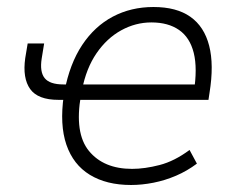

<svg xmlns="http://www.w3.org/2000/svg" viewBox="-20 -520 660 548"><path d="M354 8Q284 8 236.5 -21Q189 -50 169.5 -107Q150 -164 162 -247L171 -235H147Q88 -235 66 -266Q44 -297 52 -354L59 -396H106L99 -353Q93 -315 107.5 -297Q122 -279 161 -279H182L164 -259Q179 -338 214.5 -391.5Q250 -445 302 -472.5Q354 -500 418 -500Q484 -500 523.5 -472Q563 -444 577 -389.5Q591 -335 578 -255L575 -235H198L211 -248Q192 -140 234 -89Q276 -38 357 -38Q393 -38 435.5 -49Q478 -60 521 -92L542 -53Q514 -32 482.5 -18.5Q451 -5 418 1.5Q385 8 354 8ZM412 -456Q367 -456 326 -433.5Q285 -411 255.5 -368Q226 -325 214 -263L203 -279H559L533 -256Q544 -325 533 -369Q522 -413 491 -434.5Q460 -456 412 -456Z"/></svg>

Font: Nunito Sans 7pt SemiCondensed ExtraLight
Style: Italic
Weight: 250
Width: 4
Italic angle: -9°
Designer: Vernon Adams
Foundry: Vernon Adams
Version: Version 3.101;gftools[0.9.27]